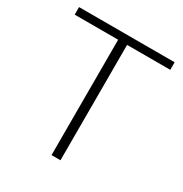

<svg xmlns="http://www.w3.org/2000/svg" viewBox="-166 -833 910 957"><g transform="rotate(30 289.5 -354.0)"><path d="M564.5 -707.5V-664H316V0H264.5V-664H14.5V-707.5Z"/></g></svg>

Font: Lato Light
Style: Regular
Weight: 300
Designer: Lukasz Dziedzic
Foundry: tyPoland Lukasz Dziedzic
Version: Version 2.007; 2014-02-27